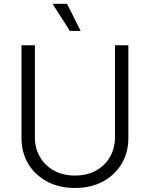

<svg xmlns="http://www.w3.org/2000/svg" viewBox="-20 -962 776 994"><path d="M368.2 11.2Q286.1 11.2 223.6 -22.2Q161.1 -55.7 126.2 -114Q91.3 -172.4 91.3 -247.1V-727.5H160.6V-252Q160.6 -194.8 186.5 -149.9Q212.4 -105 259 -79.1Q305.7 -53.2 368.2 -53.2Q430.7 -53.2 477.3 -79.1Q523.9 -105 549.6 -149.9Q575.2 -194.8 575.2 -252V-727.5H644.5V-247.1Q644.5 -172.4 609.6 -114Q574.7 -55.7 512.5 -22.2Q450.2 11.2 368.2 11.2ZM341.8 -801.8 252 -942.4H327.1L397.5 -801.8Z"/></svg>

Font: Inter Light
Style: Regular
Weight: 300
Designer: Rasmus Andersson
Foundry: rsms
Version: Version 4.000;git-a52131595